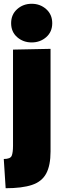

<svg xmlns="http://www.w3.org/2000/svg" viewBox="-20 -783 337 1018"><path d="M148 -558Q103 -558 71 -586Q39 -614 39 -660Q39 -706 71 -734.5Q103 -763 148 -763Q193 -763 225 -734.5Q257 -706 257 -660Q257 -614 225 -586Q193 -558 148 -558ZM10 215 0 60Q35 60 42 43Q49 26 49 -10V-520L248 -524V20Q248 94 225 137Q202 180 149.5 197.5Q97 215 10 215Z"/></svg>

Font: Murecho Black
Style: Regular
Weight: 900
Designer: Neil Summerour
Foundry: Positype
Version: Version 1.010; ttfautohint (v1.8.3)